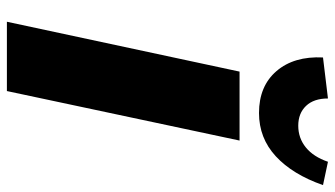

<svg xmlns="http://www.w3.org/2000/svg" viewBox="-222 -726 948 543"><g transform="rotate(90 251.5 -454.0)"><path d="M41 0 182 -658H377L237 0ZM299 -713Q223 -713 180.5 -762.5Q138 -812 142 -894L258 -908Q258 -868 279 -846Q300 -824 335 -824Q370 -824 396.5 -845.5Q423 -867 437 -908L503 -894Q473 -808 421.5 -760.5Q370 -713 299 -713Z"/></g></svg>

Font: Ysabeau Black
Style: Italic
Weight: 900
Italic angle: -12°
Version: Version 2.000;gftools[0.9.27.dev2+g8671c4b]